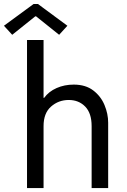

<svg xmlns="http://www.w3.org/2000/svg" viewBox="-61 -955 644 975"><path d="M76.2 0V-752H160.2V-458H163.1Q186.5 -490.2 226.3 -507.8Q266.1 -525.4 313.5 -525.4Q373.5 -525.4 412.4 -495.8Q451.2 -466.3 469.7 -421.6Q488.3 -377 488.3 -332V0H404.3V-314.5Q404.3 -380.4 371.6 -413.8Q338.9 -447.3 288.1 -447.3Q236.3 -447.3 198.2 -413.8Q160.2 -380.4 160.2 -314.5V0ZM1 -778.3 -41 -824.2 109.4 -934.6H131.8L281.2 -824.2L239.3 -778.3L122.1 -872.1H118.2Z"/></svg>

Font: Reddit Mono
Style: Regular
Weight: 400
Monospace: yes
Designer: Stephen Hutchings
Foundry: Reddit
Version: Version 1.014; ttfautohint (v1.8.4.7-5d5b)